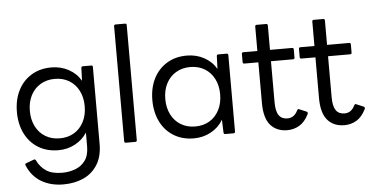

<svg xmlns="http://www.w3.org/2000/svg" viewBox="-60 -867 2361 1213"><g transform="rotate(-5 1120.5 -261.0)"><path d="M296 228Q214 228 154.5 192Q95 156 67 87Q63 77 73 74L121 56Q129 52 135 61Q155 104 192.5 129Q230 154 294 154Q338 154 377 139.5Q416 125 440.5 91.5Q465 58 465 0V-86Q437 -42 389 -16Q341 10 283 10Q210 10 155.5 -23.5Q101 -57 71.5 -116.5Q42 -176 42 -253Q42 -330 71.5 -389Q101 -448 155.5 -481.5Q210 -515 283 -515Q343 -515 392.5 -488Q442 -461 469 -414L472 -495Q472 -505 483 -505H535Q545 -505 545 -495V-8Q545 73 511.5 125.5Q478 178 422 203Q366 228 296 228ZM298 -64Q350 -64 389 -87.5Q428 -111 450 -154Q472 -197 472 -253Q472 -309 450 -351.5Q428 -394 389 -417.5Q350 -441 298 -441Q247 -441 207.5 -417.5Q168 -394 146 -351.5Q124 -309 124 -253Q124 -197 146 -154Q168 -111 207.5 -87.5Q247 -64 298 -64Z M712 0Q701 0 701 -11V-740Q701 -750 712 -750H771Q781 -750 781 -740V-11Q781 0 771 0Z M1142 10Q1069 10 1014.5 -23.5Q960 -57 930.5 -116.5Q901 -176 901 -253Q901 -330 930.5 -389Q960 -448 1014.5 -481.5Q1069 -515 1142 -515Q1202 -515 1251.5 -488Q1301 -461 1328 -414L1331 -495Q1331 -505 1342 -505H1394Q1404 -505 1404 -495V-11Q1404 0 1394 0H1342Q1331 0 1331 -11L1328 -92Q1301 -45 1251.5 -17.5Q1202 10 1142 10ZM1157 -64Q1209 -64 1248 -87.5Q1287 -111 1309 -154Q1331 -197 1331 -253Q1331 -309 1309 -351.5Q1287 -394 1248 -417.5Q1209 -441 1157 -441Q1106 -441 1066.5 -417.5Q1027 -394 1005 -351.5Q983 -309 983 -253Q983 -197 1005 -154Q1027 -111 1066.5 -87.5Q1106 -64 1157 -64Z M1735 10Q1667 10 1628 -34.5Q1589 -79 1589 -175V-433H1500Q1490 -433 1490 -443V-495Q1490 -505 1500 -505H1589V-660Q1589 -670 1599 -670H1658Q1669 -670 1669 -660V-505H1809Q1819 -505 1819 -495V-443Q1819 -433 1809 -433H1669V-173Q1669 -116 1687 -90Q1705 -64 1742 -64Q1785 -64 1807 -110Q1812 -120 1821 -115L1866 -96Q1876 -91 1870 -79Q1846 -31 1811 -10.5Q1776 10 1735 10Z M2097 10Q2029 10 1990 -34.5Q1951 -79 1951 -175V-433H1862Q1852 -433 1852 -443V-495Q1852 -505 1862 -505H1951V-660Q1951 -670 1961 -670H2020Q2031 -670 2031 -660V-505H2171Q2181 -505 2181 -495V-443Q2181 -433 2171 -433H2031V-173Q2031 -116 2049 -90Q2067 -64 2104 -64Q2147 -64 2169 -110Q2174 -120 2183 -115L2228 -96Q2238 -91 2232 -79Q2208 -31 2173 -10.5Q2138 10 2097 10Z"/></g></svg>

Font: LINE Seed Sans
Style: Regular
Weight: 400
Designer: LINE VX Design & Dalton Maag Ltd & Sandoll Inc
Foundry: Dalton Maag Ltd
Version: Version 1.003